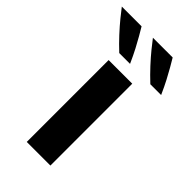

<svg xmlns="http://www.w3.org/2000/svg" viewBox="-293 -774 837 837"><g transform="rotate(45 126.0 -355.0)"><path d="M53.4 0V-504.7H199.1V0ZM256.5 -558.7Q226.7 -586.6 200.3 -615.2Q173.9 -643.8 153.6 -668.8Q133.4 -693.8 121.1 -710.1H242.9Q253.2 -692.8 265.5 -671.6Q277.7 -650.4 292.2 -622.9Q306.7 -595.4 323.1 -558.7ZM64.6 -559Q34.8 -586.9 8.4 -615.5Q-18 -644.1 -38.3 -669.1Q-58.5 -694.1 -70.8 -710.3H51Q61.3 -693.1 73.6 -671.9Q85.8 -650.7 100.3 -623.2Q114.8 -595.7 131.2 -559Z"/></g></svg>

Font: Russolo 10pt ExtraLight
Style: Regular
Weight: 200
Designer: Micah Stupak-Hahn
Version: Version 1.000